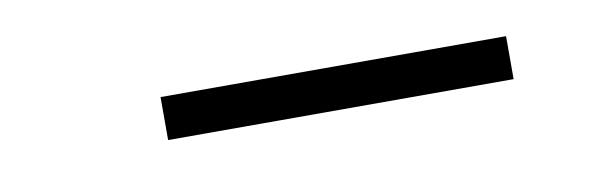

<svg xmlns="http://www.w3.org/2000/svg" viewBox="-23 -777 511 165"><g transform="rotate(-10 232.5 -695.0)"><path d="M116.5 -676.5V-714H418V-676.5Z"/></g></svg>

Font: Imbue Thin 10pt
Style: Bold
Weight: 700
Version: Version 1.102